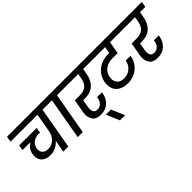

<svg xmlns="http://www.w3.org/2000/svg" viewBox="43 -1651 2826 2826"><g transform="rotate(-45 1456.0 -237.5)"><path d="M879 -652H757L642 0H537L571 -191Q534 -146 481 -120.5Q428 -95 367 -95Q308 -95 264.5 -118.5Q221 -142 204.5 -179Q188 -216 188 -253Q188 -272 191 -292Q200 -340 226 -378Q252 -416 294 -440H128L142 -523H507L493 -440H456Q394 -440 349 -403.5Q304 -367 293 -309Q291 -296 291 -284Q291 -242 321.5 -212Q352 -182 412 -182Q482 -183 534.5 -232Q587 -281 600 -355L652 -652H91L106 -740H894Z M838 0 953 -652H831L846 -740H1195L1180 -652H1058L943 0Z M1279 -327 1257 -202Q1254 -183 1254 -167Q1254 -136 1269.5 -108.5Q1285 -81 1334 -81Q1379 -81 1411 -111.5Q1443 -142 1452 -193L1456 -215H1557L1554 -196Q1537 -102 1474.5 -46.5Q1412 9 1320 9Q1221 9 1185 -42Q1149 -93 1149 -154Q1149 -179 1154 -207L1191 -413H1295Q1458 -413 1485 -569L1500 -652H1132L1147 -740H1729L1714 -652H1604L1589 -569Q1569 -453 1502 -390Q1435 -327 1317 -327Z M1452 265 1365 59H1470L1560 265Z M2016 -459Q1932 -459 1871.5 -415.5Q1811 -372 1796 -289Q1793 -271 1793 -255Q1793 -207 1827 -167Q1861 -127 1935 -127Q2011 -127 2066.5 -174.5Q2122 -222 2135 -297H2235Q2222 -220 2178.5 -160.5Q2135 -101 2068 -68.5Q2001 -36 1921 -36Q1842 -36 1785 -68Q1728 -100 1707.5 -147.5Q1687 -195 1687 -240Q1687 -264 1691 -289Q1705 -370 1751.5 -428.5Q1798 -487 1868.5 -517.5Q1939 -548 2026 -548H2041L2059 -652H1666L1681 -740H2378L2363 -652H2162L2128 -459Z M2462 -327 2440 -202Q2437 -183 2437 -167Q2437 -136 2452.5 -108.5Q2468 -81 2517 -81Q2562 -81 2594 -111.5Q2626 -142 2635 -193L2639 -215H2740L2737 -196Q2720 -102 2657.5 -46.5Q2595 9 2503 9Q2404 9 2368 -42Q2332 -93 2332 -154Q2332 -179 2337 -207L2374 -413H2478Q2641 -413 2668 -569L2683 -652H2315L2330 -740H2912L2897 -652H2787L2772 -569Q2752 -453 2685 -390Q2618 -327 2500 -327Z"/></g></svg>

Font: Fz Poppins Med
Style: Italic
Weight: 500
Italic angle: -10°
Designer: Ninad Kale (Devanagari), Jonny Pinhorn (Latin)
Foundry: Indian Type Foundry
Version: Vit hóa bi Vntype.Com & FontZin.Com